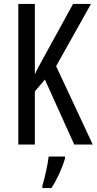

<svg xmlns="http://www.w3.org/2000/svg" viewBox="-20 -785 491 975"><path d="M451 -51 265 -449 442 -765H351L211 -510C183 -460 165 -426 157 -407V-765H73V-51H157V-321L208 -381L357 -51ZM310 20V10H227C223 50 206 123 195 159V170H241C268 130 296 69 310 20Z"/></svg>

Font: Noto Sans Tamil UI ExtraCondensed
Style: Regular
Weight: 400
Width: 2
Designer: Jelle Bosma - Monotype Design Team
Foundry: Monotype Imaging Inc.
Version: Version 2.004